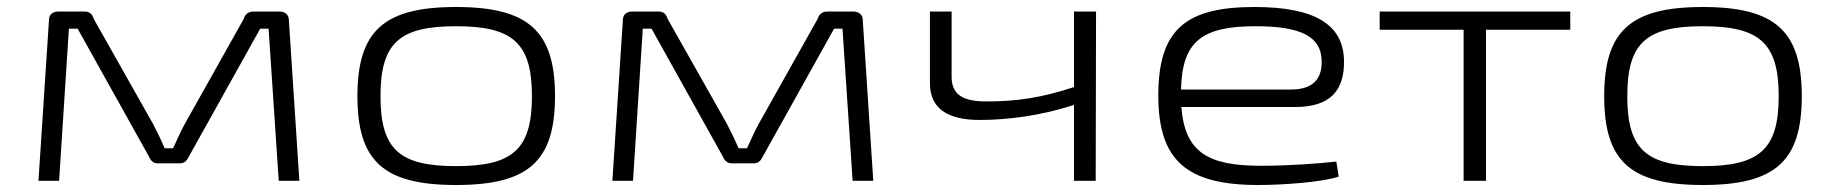

<svg xmlns="http://www.w3.org/2000/svg" viewBox="-20 -517 5246 549"><path d="M705 -484C691 -484 681 -477 677 -463L508 -162C496 -140 486 -117 475 -93H451C441 -116 430 -139 418 -162L248 -463C244 -477 236 -484 222 -484H147C130 -484 120 -475 120 -459L90 0H149L177 -435H202L405 -71C411 -58 417 -50 432 -50H494C508 -50 514 -57 521 -71L724 -435H748L777 0H836L806 -459C806 -475 795 -484 779 -484Z M1284 -497C1077 -497 1002 -428 1002 -242C1002 -56 1077 12 1284 12C1491 12 1567 -56 1567 -242C1567 -428 1491 -497 1284 -497ZM1284 -442C1445 -442 1501 -395 1501 -242C1501 -89 1445 -42 1284 -42C1123 -42 1068 -89 1068 -242C1068 -395 1123 -442 1284 -442Z M2346 -484C2332 -484 2322 -477 2318 -463L2149 -162C2137 -140 2127 -117 2116 -93H2092C2082 -116 2071 -139 2059 -162L1889 -463C1885 -477 1877 -484 1863 -484H1788C1771 -484 1761 -475 1761 -459L1731 0H1790L1818 -435H1843L2046 -71C2052 -58 2058 -50 2073 -50H2135C2149 -50 2155 -57 2162 -71L2365 -435H2389L2418 0H2477L2447 -459C2447 -475 2436 -484 2420 -484Z M3114 -484H3051V-268C2956 -237 2888 -227 2800 -227C2732 -227 2701 -247 2701 -298V-484H2639V-279C2639 -208 2688 -174 2781 -174C2861 -174 2956 -186 3051 -217V0H3113Z M3586 -43C3437 -43 3368 -79 3358 -211H3683C3785 -211 3825 -259 3823 -346C3820 -446 3741 -497 3567 -497C3371 -497 3292 -433 3292 -244C3292 -58 3373 12 3578 12C3648 12 3760 4 3808 -12L3801 -55C3746 -49 3664 -43 3586 -43ZM3570 -442C3699 -442 3757 -413 3759 -345C3761 -297 3740 -261 3671 -261H3357C3360 -398 3416 -442 3570 -442Z M4470 -432V-484H3925V-432H4165V0H4229V-432Z M4849 -497C4642 -497 4567 -428 4567 -242C4567 -56 4642 12 4849 12C5056 12 5132 -56 5132 -242C5132 -428 5056 -497 4849 -497ZM4849 -442C5010 -442 5066 -395 5066 -242C5066 -89 5010 -42 4849 -42C4688 -42 4633 -89 4633 -242C4633 -395 4688 -442 4849 -442Z"/></svg>

Font: Exo 2 Light Expanded
Style: Regular
Weight: 300
Width: 7
Designer: Natanael Gama
Version: Version 1.001;PS 001.001;hotconv 1.0.70;makeotf.lib2.5.58329